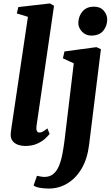

<svg xmlns="http://www.w3.org/2000/svg" viewBox="-20 -837 646 1114"><path d="M191.5 -104Q189.5 -87 193.8 -77.5Q198 -68 209 -68Q217 -68 226.5 -72.5Q236 -77 255 -92L268 -60Q261.5 -51.5 244.2 -34.8Q227 -18 197.2 -4Q167.5 10 124.5 10Q105 10 86 3.5Q67 -3 54.5 -17.2Q42 -31.5 42 -55Q42 -60.5 42.8 -67.8Q43.5 -75 44.5 -82Q45.5 -89 46 -93L142 -739.5L77.5 -759L86.5 -796L269.5 -817L293.5 -803.5ZM497 2.5Q487 84.5 453.5 141.2Q420 198 370.5 227.5Q321 257 263 257Q235 257 210.2 252.5Q185.5 248 175 239L194.5 183Q201.5 185 215 187.2Q228.5 189.5 238 189.5Q269 189.5 289.2 172.5Q309.5 155.5 322 125.8Q334.5 96 342 56.8Q349.5 17.5 355 -27L408 -469.5L345 -498.5L354 -538.5L539.5 -563.5L565.5 -551.5ZM508.5 -630.5Q477.5 -630.5 455.2 -654Q433 -677.5 434.5 -707.5Q436.5 -745.5 460 -772Q483.5 -798.5 525 -798.5Q561 -798.5 581.5 -775.5Q602 -752.5 602 -724Q601.5 -685 578.5 -657.8Q555.5 -630.5 508.5 -630.5Z"/></svg>

Font: Merriweather 28pt ExtraBold
Style: Italic
Weight: 800
Italic angle: -7.8°
Version: Version 2.101